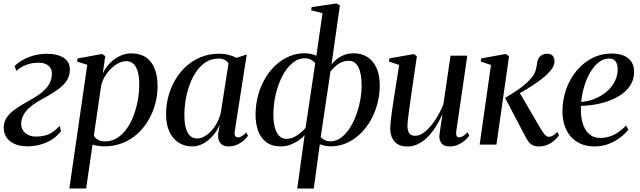

<svg xmlns="http://www.w3.org/2000/svg" viewBox="-20 -836 3698 1110"><path d="M138 10Q96 10 65.2 -3.5Q34.5 -17 17.8 -41.5Q1 -66 1.5 -98Q2 -131 18.2 -155.5Q34.5 -180 60.8 -199.5Q87 -219 118.5 -236.8Q150 -254.5 181.5 -273.5Q231 -304 255.2 -336Q279.5 -368 280 -407.5Q280.5 -430.5 270.2 -445Q260 -459.5 242.8 -466.5Q225.5 -473.5 204.5 -473.5Q167.5 -473.5 135 -462.2Q102.5 -451 74 -426L64.5 -454.5Q85 -474.5 113.8 -490.5Q142.5 -506.5 177.8 -515.8Q213 -525 252.5 -525Q314 -525 349.5 -501Q385 -477 384 -431.5Q383.5 -397.5 366.5 -371.2Q349.5 -345 321.8 -324Q294 -303 261 -284.2Q228 -265.5 195 -246.5Q169 -231 148 -211.8Q127 -192.5 115 -169.8Q103 -147 102.5 -121Q102 -99 112.8 -82.2Q123.5 -65.5 143 -56Q162.5 -46.5 188.5 -46.5Q229.5 -46.5 260.2 -59.2Q291 -72 324.5 -108L333 -78Q308 -45.5 275.2 -26.2Q242.5 -7 207.2 1.5Q172 10 138 10Z M381 253.5 484.5 -461.5 425.5 -480 428.5 -498 570.5 -524 588.5 -511.5 574 -411Q590.5 -445.5 616.2 -471.8Q642 -498 673.8 -512.8Q705.5 -527.5 739 -527.5Q789.5 -527.5 823.5 -504.5Q857.5 -481.5 874.2 -438.8Q891 -396 891 -337Q891 -286.5 877.8 -236.8Q864.5 -187 838.8 -142.5Q813 -98 775.5 -63.5Q738 -29 689.5 -9.5Q641 10 582.5 10Q565.5 10 548 7.5Q530.5 5 515 0.5L478 253.5ZM522.5 -51.5Q531 -37 547 -27.8Q563 -18.5 587 -18.5Q626.5 -18.5 658 -38.8Q689.5 -59 713.5 -93Q737.5 -127 753.2 -169.8Q769 -212.5 777 -258.5Q785 -304.5 785 -347.5Q785 -390.5 776.8 -420.5Q768.5 -450.5 752 -466.5Q735.5 -482.5 709.5 -482.5Q682 -482.5 652.8 -463.8Q623.5 -445 599.8 -414Q576 -383 565.5 -345.5Z M1337.5 -80Q1334 -58 1339.5 -49.8Q1345 -41.5 1356.5 -41.5Q1365.5 -41.5 1378 -48.5Q1390.5 -55.5 1403.5 -70.5L1414 -51.5Q1406.5 -40 1390.8 -25.5Q1375 -11 1352.2 -0.2Q1329.5 10.5 1301 10.5Q1268 10.5 1253 -9.8Q1238 -30 1241.5 -64L1250 -115Q1237 -82.5 1212.8 -53.8Q1188.5 -25 1157 -7.2Q1125.5 10.5 1091 10.5Q1047 10.5 1012.8 -11.5Q978.5 -33.5 959.2 -75Q940 -116.5 940 -176Q940 -227.5 953.2 -278Q966.5 -328.5 992.2 -373Q1018 -417.5 1055.5 -451.8Q1093 -486 1141.5 -505.8Q1190 -525.5 1248.5 -525.5Q1276.5 -525.5 1301.5 -519Q1326.5 -512.5 1347 -501.5L1406.5 -521ZM1301 -469Q1294.5 -481 1280.2 -489.2Q1266 -497.5 1244 -497.5Q1203.5 -497.5 1171.8 -477.8Q1140 -458 1116.5 -424.5Q1093 -391 1077.2 -348.8Q1061.5 -306.5 1053.8 -260.8Q1046 -215 1046 -171.5Q1046 -123 1055.2 -93Q1064.5 -63 1080.8 -49.2Q1097 -35.5 1118 -35.5Q1139.5 -35.5 1160.2 -46.5Q1181 -57.5 1199.8 -77.2Q1218.5 -97 1233.2 -123.8Q1248 -150.5 1256 -181.5Z M1698.5 254 1741 -54.5Q1727.5 -38.5 1705.8 -23.5Q1684 -8.5 1657.8 1Q1631.5 10.5 1604 10.5Q1552.5 10.5 1520 -13.8Q1487.5 -38 1472.5 -79.2Q1457.5 -120.5 1457.5 -172Q1457.5 -231.5 1472.2 -285.2Q1487 -339 1513.2 -383.5Q1539.5 -428 1575 -460.2Q1610.5 -492.5 1652.2 -510.2Q1694 -528 1739.5 -528Q1759.5 -528 1776 -524.5Q1792.5 -521 1809 -513.5L1844.5 -759.5L1778.5 -777L1782 -795L1925.5 -816L1945 -804.5L1896.5 -463.5Q1919 -492.5 1952 -510.2Q1985 -528 2023.5 -528Q2071.5 -528 2105.5 -505.5Q2139.5 -483 2157.5 -441.5Q2175.5 -400 2175.5 -342.5Q2175.5 -287.5 2161.5 -235.5Q2147.5 -183.5 2122 -139Q2096.5 -94.5 2061.2 -61Q2026 -27.5 1983.2 -8.8Q1940.5 10 1892 10Q1875.5 10 1859.5 6.5Q1843.5 3 1829 -2L1794 254ZM1746.5 -97 1802.5 -471.5Q1791 -484.5 1776 -491.8Q1761 -499 1742 -499Q1703 -499 1669.8 -471Q1636.5 -443 1612.2 -396Q1588 -349 1574.2 -291Q1560.5 -233 1560.5 -173Q1560.5 -128 1569.5 -96.8Q1578.5 -65.5 1595.5 -49.2Q1612.5 -33 1635.5 -33Q1667.5 -33 1697.5 -53.5Q1727.5 -74 1746.5 -97ZM1890.5 -422.5 1834 -43Q1845.5 -32 1859 -25.5Q1872.5 -19 1890 -19Q1921.5 -19 1949 -38.2Q1976.5 -57.5 1998.8 -90.5Q2021 -123.5 2037 -165.2Q2053 -207 2061.8 -252.5Q2070.5 -298 2070.5 -341Q2070.5 -411 2051.8 -447.8Q2033 -484.5 1997 -484.5Q1965.5 -484.5 1939 -468Q1912.5 -451.5 1890.5 -422.5Z M2333.5 11Q2302.5 11 2280.8 -1.5Q2259 -14 2247.5 -37.5Q2236 -61 2236 -94.5Q2236 -107.5 2238.5 -132.2Q2241 -157 2245 -185.8Q2249 -214.5 2252.8 -239.2Q2256.5 -264 2258.5 -276.5L2287.5 -460.5L2228.5 -480L2231.5 -498.5L2372.5 -523.5L2390 -511L2356 -277.5Q2354 -260.5 2350.5 -236.5Q2347 -212.5 2343.5 -187.5Q2340 -162.5 2337.8 -141.8Q2335.5 -121 2335.5 -110.5Q2335.5 -90 2340.2 -76.5Q2345 -63 2355 -57Q2365 -51 2381 -51Q2408 -51 2437.8 -75.2Q2467.5 -99.5 2495.2 -140.8Q2523 -182 2543.5 -233.5L2584.5 -514H2681.5L2618 -78.5Q2615.5 -61.5 2619.2 -51.5Q2623 -41.5 2634 -41.5Q2643.5 -41.5 2656.2 -48.8Q2669 -56 2682.5 -71.5L2693 -52Q2683.5 -38 2666.8 -23.5Q2650 -9 2628 0.8Q2606 10.5 2580 10.5Q2545.5 10.5 2532.5 -7.5Q2519.5 -25.5 2520 -48Q2520 -52 2521.8 -66.2Q2523.5 -80.5 2526.5 -99.8Q2529.5 -119 2532.5 -138.5Q2535.5 -158 2537.5 -172H2536Q2519 -135 2498 -101.8Q2477 -68.5 2451.8 -43.2Q2426.5 -18 2397 -3.5Q2367.5 11 2333.5 11Z M2753 0 2818.5 -460.5 2759.5 -480 2763 -498.5 2904 -524 2923 -511 2850 0ZM3095.5 10.5Q3075.5 10.5 3061 4Q3046.5 -2.5 3035.8 -16.5Q3025 -30.5 3014 -53L2900 -270Q2937 -292 2965 -310.8Q2993 -329.5 3014.2 -347.5Q3035.5 -365.5 3052 -385.5Q3070.5 -406 3076.8 -429.5Q3083 -453 3085 -470.5Q3087.5 -489 3095.5 -501.2Q3103.5 -513.5 3115.8 -519.5Q3128 -525.5 3141.5 -525.5Q3165.5 -525.5 3175.5 -513Q3185.5 -500.5 3185.5 -482Q3185.5 -464 3175.8 -446.5Q3166 -429 3149 -413Q3134.5 -397 3110.2 -378.5Q3086 -360 3057.5 -341.2Q3029 -322.5 3000.8 -306.5Q2972.5 -290.5 2949.5 -279L2979.5 -308L3103 -96.5Q3115.5 -75.5 3127.5 -60.2Q3139.5 -45 3153 -45Q3163 -45 3175.2 -51.5Q3187.5 -58 3201.5 -73.5L3212 -54.5Q3202 -39 3185 -24Q3168 -9 3145.2 0.8Q3122.5 10.5 3095.5 10.5Z M3612.5 -87Q3597 -65.5 3568.5 -43Q3540 -20.5 3501.5 -5Q3463 10.5 3417.5 10.5Q3370.5 10.5 3335.5 -5.5Q3300.5 -21.5 3277.5 -49.2Q3254.5 -77 3243 -113.8Q3231.5 -150.5 3231.5 -192.5Q3232 -259.5 3253.2 -319.8Q3274.5 -380 3313 -426.5Q3351.5 -473 3403.5 -499.8Q3455.5 -526.5 3517.5 -526.5Q3560.5 -526.5 3589 -513.2Q3617.5 -500 3631.8 -476.5Q3646 -453 3646 -422Q3646 -381.5 3628.2 -350Q3610.5 -318.5 3579.8 -295.2Q3549 -272 3509.5 -256.5Q3470 -241 3426.2 -233Q3382.5 -225 3339 -224Q3336.5 -189 3341.5 -155.8Q3346.5 -122.5 3359.5 -96.2Q3372.5 -70 3395 -54.2Q3417.5 -38.5 3450 -38.5Q3479.5 -38.5 3506 -47.5Q3532.5 -56.5 3556 -72.8Q3579.5 -89 3599.5 -110.5ZM3501.5 -497.5Q3469.5 -497.5 3442.2 -476.5Q3415 -455.5 3393.8 -420Q3372.5 -384.5 3358.5 -339.5Q3344.5 -294.5 3340 -246.5Q3377.5 -250 3409.8 -261.8Q3442 -273.5 3468 -291.5Q3494 -309.5 3512.5 -332.2Q3531 -355 3541 -381.2Q3551 -407.5 3551 -436Q3550.5 -466 3538.5 -481.8Q3526.5 -497.5 3501.5 -497.5Z"/></svg>

Font: Merriweather 120pt
Style: Italic
Weight: 400
Italic angle: -7.8°
Version: Version 2.101